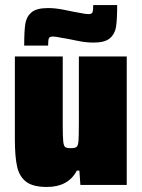

<svg xmlns="http://www.w3.org/2000/svg" viewBox="-20 -734 563 762"><path d="M39 -182V-510H229V-239Q229 -190 231 -172.5Q233 -155 238.5 -150.5Q244 -146 260 -146Q278 -146 284 -151Q290 -156 291.5 -174.5Q293 -193 293 -247V-510H483V0H299L295 -57H285Q251 8 166 8Q111 8 84 -12.5Q57 -33 48 -72.5Q39 -112 39 -182ZM170 -702Q201 -702 234.5 -695Q268 -688 274 -687L296 -683Q319 -678 331 -678Q344 -678 347 -685Q350 -692 350 -714H445Q445 -656 440.5 -627.5Q436 -599 416 -582Q396 -565 351 -565Q321 -565 287.5 -572Q254 -579 248 -580L224 -584Q201 -589 190 -589Q177 -589 174 -582Q171 -575 171 -553H76Q76 -611 80.5 -639.5Q85 -668 105 -685Q125 -702 170 -702Z"/></svg>

Font: Saira Semi Condensed Black
Style: Regular
Weight: 900
Width: 4
Designer: Hector Gatti with collaboration of the Omnibus-Type team
Foundry: Omnibus-Type
Version: Version 1.001; ttfautohint (v1.8)